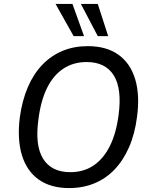

<svg xmlns="http://www.w3.org/2000/svg" viewBox="-20 -949 765 978"><path d="M332 9Q238 9 177 -34.5Q116 -78 91.5 -159Q67 -240 81 -352Q93 -438 122 -505.5Q151 -573 196 -619.5Q241 -666 299 -690Q357 -714 427 -714Q522 -714 583 -670.5Q644 -627 668.5 -546Q693 -465 678 -354Q667 -267 637.5 -199.5Q608 -132 563.5 -85.5Q519 -39 460.5 -15Q402 9 332 9ZM338 -72Q406 -72 456.5 -106Q507 -140 539.5 -205Q572 -270 584 -363Q602 -497 559.5 -565Q517 -633 421 -633Q354 -633 303 -599.5Q252 -566 220 -501.5Q188 -437 176 -343Q157 -209 199.5 -140.5Q242 -72 338 -72ZM478 -765 392 -929H478L531 -765ZM355 -765 263 -929H349L408 -765Z"/></svg>

Font: Nunito Sans 10pt SemiCondensed Medium
Style: Italic
Weight: 500
Width: 4
Italic angle: -9°
Designer: Vernon Adams
Foundry: Vernon Adams
Version: Version 3.101;gftools[0.9.27]